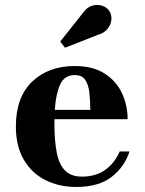

<svg xmlns="http://www.w3.org/2000/svg" viewBox="-20 -732 574 762"><path d="M369 -594 238 -542.5 219 -567 309 -680.5Q325 -703.5 346 -709.5Q367 -715.5 385.5 -709.2Q404 -703 413.5 -689Q424 -673 422 -653.2Q420 -633.5 406.5 -617Q393 -600.5 369 -594ZM494 -131Q474.5 -70 423 -30Q371.5 10 282.5 10Q213.5 10 159.2 -17.8Q105 -45.5 74 -99Q43 -152.5 43 -230Q43 -346.5 107.8 -408.2Q172.5 -470 276.5 -470Q349 -470 395.5 -440Q442 -410 464.2 -361.8Q486.5 -313.5 486.5 -259H196Q196 -250 196 -240Q196 -175.5 204.8 -128.5Q213.5 -81.5 237.2 -56.2Q261 -31 305.5 -31Q361 -31 398.5 -58.5Q436 -86 455 -131ZM276.5 -434Q235.5 -434 218.5 -396.2Q201.5 -358.5 197.5 -296H338.5Q338 -331.5 334.8 -363Q331.5 -394.5 318.8 -414.2Q306 -434 276.5 -434Z"/></svg>

Font: Bodoni* 06pt
Style: Bold
Weight: 700
Version: Version 2.3